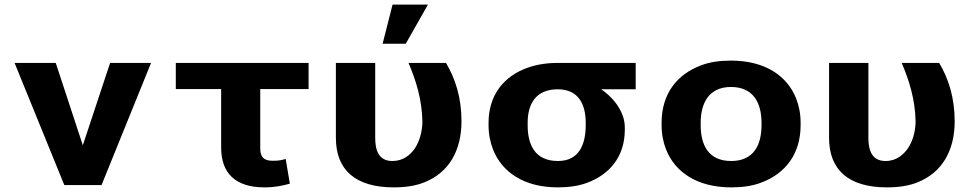

<svg xmlns="http://www.w3.org/2000/svg" viewBox="-20 -800 4210 830"><path d="M338 -172 221 -528H43L258 0H419L633 -528H456Z M1123 10C1168 10 1200 3 1233 -6L1215 -113C1195 -107 1184 -105 1158 -105C1117 -105 1105 -125 1105 -160V-415H1314V-528H740V-415H936V-162C936 -52 997 10 1123 10Z M1682 10C1734 10 1778 3 1815 -12C1920 -54 1975 -148 1975 -276C1975 -378 1948 -461 1908 -528H1746C1778 -453 1804 -371 1806 -276C1806 -231 1793 -188 1773 -158C1754 -131 1724 -104 1676 -104C1617 -104 1602 -151 1602 -203V-528H1432V-204C1432 -65 1517 10 1682 10ZM1677 -780 1634 -611H1734L1830 -780Z M2728 -414V-528H2391C2343 -528 2300 -521 2263 -508C2159 -472 2092 -390 2092 -269V-259C2092 -220 2099 -185 2112 -152C2150 -58 2242 10 2392 10C2438 10 2480 4 2516 -9C2615 -45 2681 -123 2681 -239V-249C2681 -266 2678 -282 2673 -297C2656 -346 2621 -385 2579 -414ZM2391 -414C2483 -414 2512 -346 2512 -269V-259C2512 -180 2486 -104 2392 -104C2292 -104 2261 -175 2261 -259V-269C2261 -349 2295 -414 2391 -414Z M2840 -269V-259C2840 -220 2847 -185 2860 -152C2898 -58 2991 10 3141 10C3189 10 3232 4 3269 -10C3375 -49 3441 -134 3441 -259V-269C3441 -308 3434 -343 3421 -376C3383 -470 3290 -538 3140 -538C3092 -538 3049 -532 3012 -518C2906 -479 2840 -394 2840 -269ZM3272 -269V-259C3272 -176 3240 -104 3141 -104C3041 -104 3009 -175 3009 -259V-269C3009 -351 3042 -424 3140 -424C3239 -424 3272 -352 3272 -269Z M3814 10C3866 10 3910 3 3947 -12C4052 -54 4107 -148 4107 -276C4107 -378 4080 -461 4040 -528H3878C3910 -453 3936 -371 3938 -276C3938 -231 3925 -189 3905 -159C3886 -132 3856 -104 3808 -104C3749 -104 3734 -151 3734 -203V-528H3564V-204C3564 -65 3649 10 3814 10Z"/></svg>

Font: Asimov
Style: XWid
Weight: 500
Designer: Google
Version: Version 2.000980; 2014